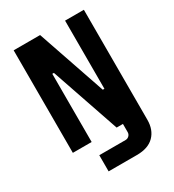

<svg xmlns="http://www.w3.org/2000/svg" viewBox="-212 -815 1023 1132"><g transform="rotate(-30 300.0 -249.0)"><path d="M61 0V-698H241L400 -234H411V-698H539V51Q539 119 499 159.5Q459 200 382 200H189V90H368Q382 90 392 80Q402 70 402 56V0H359L200 -464H189V0Z"/></g></svg>

Font: iA Writer Duo V
Style: Regular
Weight: 400
Designer: Mike Abbink, Paul van der Laan, Pieter van Rosmalen, Oliver Reichenstein
Foundry: Information Architects Inc.
Version: Version 2.000